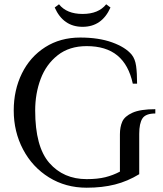

<svg xmlns="http://www.w3.org/2000/svg" viewBox="-20 -855 760 895"><path d="M44 -340Q44 -435 82 -512.5Q120 -590 190.5 -635Q261 -680 354 -680Q440 -680 502.5 -657.5Q565 -635 594 -600Q610 -580 614.5 -547Q619 -514 619 -465H599Q580 -553 527 -596.5Q474 -640 384 -640Q303 -640 249 -597.5Q195 -555 169.5 -487Q144 -419 144 -340Q144 -171 210 -95.5Q276 -20 384 -20Q435 -20 471 -29Q507 -38 539 -55V-229Q539 -263 550 -288Q561 -313 597.5 -329.5Q634 -346 704 -346V-326Q659 -326 644 -303Q629 -280 629 -231V-43Q575 -10 516 5Q457 20 384 20Q286 20 208.5 -28Q131 -76 87.5 -158.5Q44 -241 44 -340ZM235 -820 255 -835Q291 -790 365 -790Q439 -790 475 -835L495 -820Q455 -730 365 -730Q275 -730 235 -820Z"/></svg>

Font: Philosopher
Style: Regular
Weight: 400
Designer: Jovanny Lemonad
Foundry: Jovanny Lemonad
Version: Version 2.000